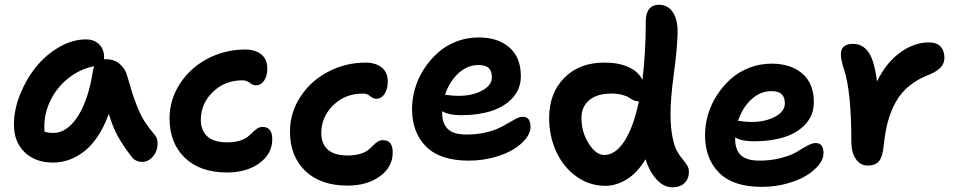

<svg xmlns="http://www.w3.org/2000/svg" viewBox="-20 -738 4054 815"><path d="M205.1 -47.9Q129.9 -47.9 84.5 -92Q39.1 -136.2 39.1 -209Q39.1 -271 64.9 -336.2Q90.8 -401.4 132.3 -453.1Q173.8 -504.9 230.7 -537.8Q287.6 -570.8 345.2 -570.8Q378.9 -570.8 400.4 -550.3Q421.9 -529.8 421.9 -494.1Q421.9 -487.8 420.9 -485.8Q423.8 -486.8 430.2 -486.8Q463.4 -486.8 487.3 -467.3Q511.2 -447.8 520 -416Q534.7 -364.3 541.3 -343.5Q547.9 -322.8 562 -286.6Q576.2 -250.5 593.5 -223.1Q610.8 -195.8 636.2 -166Q647.5 -153.8 648.7 -133.8Q649.9 -113.8 642.6 -95.5Q635.3 -77.1 619.4 -64Q603.5 -50.8 584 -50.8Q554.7 -50.8 538.1 -73.2Q502.4 -119.6 480.5 -158.9Q458.5 -198.2 441.9 -254.9Q421.9 -199.2 394.3 -158.2Q366.7 -117.2 335.4 -93.8Q304.2 -70.3 271.7 -59.1Q239.3 -47.9 205.1 -47.9ZM168 -199.2Q168 -185.1 168.9 -179.2Q184.6 -173.8 207 -173.8Q264.2 -173.8 309.8 -243.4Q355.5 -313 375 -439.9Q376.5 -448.2 379.9 -457Q318.4 -444.8 269.5 -405.5Q220.7 -366.2 194.3 -311.8Q168 -257.3 168 -199.2Z M943.8 -5.9Q829.1 -5.9 764.4 -68.4Q699.7 -130.9 699.7 -234.9Q699.7 -314.9 743.7 -382.6Q787.6 -450.2 861.3 -489Q935.1 -527.8 1020.5 -527.8Q1063 -527.8 1088.9 -507.3Q1114.7 -486.8 1114.7 -446.8Q1114.7 -416 1101.3 -396Q1087.9 -376 1065.4 -376Q1053.2 -376 1040.3 -386.5Q1027.3 -397 1008.8 -397Q934.1 -397 883.3 -347.4Q832.5 -297.9 832.5 -229Q832.5 -184.6 859.9 -159.2Q887.2 -133.8 944.8 -133.8Q974.6 -133.8 996.8 -140.6Q1019 -147.5 1031 -157Q1043 -166.5 1052.2 -176Q1061.5 -185.5 1071.8 -192.4Q1082 -199.2 1094.7 -199.2Q1135.7 -199.2 1135.7 -147Q1135.7 -85.4 1081.5 -45.7Q1027.3 -5.9 943.8 -5.9Z M1455.1 49.8Q1340.3 49.8 1275.6 -12.7Q1210.9 -75.2 1210.9 -179.2Q1210.9 -259.3 1254.9 -326.9Q1298.8 -394.5 1372.6 -433.3Q1446.3 -472.2 1531.7 -472.2Q1574.2 -472.2 1600.1 -451.7Q1626 -431.2 1626 -391.1Q1626 -360.4 1612.5 -339.6Q1599.1 -318.8 1576.7 -318.8Q1564.5 -318.8 1551.5 -329.8Q1538.6 -340.8 1520 -340.8Q1445.3 -340.8 1394.5 -291.3Q1343.8 -241.7 1343.8 -172.9Q1343.8 -128.4 1371.1 -103.3Q1398.4 -78.1 1456.1 -78.1Q1485.8 -78.1 1508.1 -84.7Q1530.3 -91.3 1542.2 -100.8Q1554.2 -110.4 1563.5 -120.1Q1572.8 -129.9 1583 -136.5Q1593.3 -143.1 1606 -143.1Q1647 -143.1 1647 -90.8Q1647 -29.3 1592.8 10.3Q1538.6 49.8 1455.1 49.8Z M1969.2 -56.2Q1848.6 -56.2 1788.8 -115.7Q1729 -175.3 1729 -275.9Q1729 -318.4 1741.5 -361.6Q1753.9 -404.8 1778.8 -443.6Q1803.7 -482.4 1837.2 -512.9Q1870.6 -543.5 1915.8 -561.3Q1960.9 -579.1 2011.2 -579.1Q2093.8 -579.1 2142.3 -536.6Q2190.9 -494.1 2190.9 -415Q2190.9 -360.8 2156.2 -322.8Q2121.6 -284.7 2065.4 -266.8Q2009.3 -249 1938 -249Q1884.3 -249 1856.9 -266.1V-257.8Q1856.9 -213.9 1880.9 -190.4Q1904.8 -167 1960 -167Q2002 -167 2037.6 -174.8Q2073.2 -182.6 2096.2 -193.6Q2119.1 -204.6 2137.5 -215.6Q2155.8 -226.6 2170.9 -234.4Q2186 -242.2 2198.2 -242.2Q2215.8 -242.2 2223.9 -231.4Q2231.9 -220.7 2231.9 -198.2Q2231.9 -173.8 2211.7 -148.7Q2191.4 -123.5 2157.5 -103Q2123.5 -82.5 2073.7 -69.3Q2023.9 -56.2 1969.2 -56.2ZM2011.2 -461.9Q1963.4 -461.9 1925.3 -426.5Q1887.2 -391.1 1869.1 -335.9Q1902.3 -331.1 1925.3 -331.1Q1984.4 -331.1 2026.1 -353.3Q2067.9 -375.5 2067.9 -410.2Q2067.9 -436.5 2054.7 -449.2Q2041.5 -461.9 2011.2 -461.9Z M2550.3 50.8Q2481.9 50.8 2426.8 11.2Q2371.6 -28.3 2341.3 -94Q2311 -159.7 2311 -236.8Q2311 -343.3 2376 -408.2Q2440.9 -473.1 2546.9 -472.2Q2606.9 -472.2 2648.4 -453.1Q2689.9 -434.1 2707 -398.9Q2721.2 -514.6 2721.2 -647Q2721.2 -682.1 2735.8 -700Q2750.5 -717.8 2776.9 -717.8Q2815.9 -717.8 2837.4 -684.1Q2858.9 -650.4 2856 -587.9Q2853.5 -522.5 2839.8 -420.7Q2826.2 -318.8 2826.2 -256.8Q2826.2 -199.2 2834.2 -158Q2842.3 -116.7 2853.8 -96.7Q2865.2 -76.7 2876.7 -63.2Q2888.2 -49.8 2896.2 -37.1Q2904.3 -24.4 2904.3 -8.8Q2904.3 21 2885.5 39.1Q2866.7 57.1 2834 57.1Q2797.9 57.1 2767.6 24.4Q2737.3 -8.3 2720.2 -62Q2685.5 -4.4 2640.6 23.2Q2595.7 50.8 2550.3 50.8ZM2448.2 -236.8Q2448.2 -177.2 2479 -128.7Q2509.8 -80.1 2544.9 -80.1Q2592.3 -80.1 2630.6 -138.9Q2668.9 -197.8 2691.9 -308.1H2688Q2678.2 -308.1 2668 -313.2Q2657.7 -318.4 2648.7 -324.5Q2639.6 -330.6 2620.4 -335.7Q2601.1 -340.8 2575.2 -340.8Q2515.1 -340.8 2481.7 -313.2Q2448.2 -285.6 2448.2 -236.8Z M3212.9 55.2Q3092.3 55.2 3032.5 -4.6Q2972.7 -64.5 2972.7 -165Q2972.7 -207.5 2985.1 -250.7Q2997.6 -293.9 3022.5 -332.8Q3047.4 -371.6 3080.8 -401.9Q3114.3 -432.1 3159.4 -450Q3204.6 -467.8 3254.9 -467.8Q3337.4 -467.8 3386 -425.5Q3434.6 -383.3 3434.6 -304.2Q3434.6 -250 3399.9 -211.9Q3365.2 -173.8 3309.1 -156Q3252.9 -138.2 3181.6 -138.2Q3127.4 -138.2 3100.6 -154.8V-147Q3100.6 -103 3124.5 -79.6Q3148.4 -56.2 3203.6 -56.2Q3254.9 -56.2 3297.6 -67.9Q3340.3 -79.6 3362.5 -93.5Q3384.8 -107.4 3406.2 -119.1Q3427.7 -130.9 3441.9 -130.9Q3459.5 -130.9 3467.5 -120.1Q3475.6 -109.4 3475.6 -86.9Q3475.6 -62.5 3455.3 -37.4Q3435.1 -12.2 3401.1 8.3Q3367.2 28.8 3317.4 42Q3267.6 55.2 3212.9 55.2ZM3254.9 -351.1Q3207 -351.1 3168.9 -315.7Q3130.9 -280.3 3112.8 -225.1Q3146 -220.2 3168.9 -220.2Q3228 -220.2 3269.8 -242.4Q3311.5 -264.6 3311.5 -298.8Q3311.5 -325.2 3298.1 -338.1Q3284.7 -351.1 3254.9 -351.1Z M3593.8 -134.8Q3593.8 -351.6 3562.5 -443.8Q3549.3 -482.9 3549.3 -507.8Q3549.3 -551.8 3601.6 -551.8Q3642.1 -551.8 3667 -515.9Q3691.9 -480 3702.6 -392.1Q3742.2 -473.1 3801.8 -515.6Q3861.3 -558.1 3922.4 -558.1Q3956.1 -558.1 3972.4 -540.5Q3988.8 -522.9 3988.8 -492.2Q3988.8 -470.2 3974.6 -453.6Q3960.4 -437 3928.7 -422.9Q3877.4 -403.8 3840.8 -374.3Q3804.2 -344.7 3782.2 -304.7Q3760.3 -264.6 3748.8 -221.4Q3737.3 -178.2 3731.4 -122.1Q3726.6 -71.3 3710.7 -53.2Q3694.8 -35.2 3663.6 -35.2Q3632.3 -35.2 3613 -62.7Q3593.8 -90.3 3593.8 -134.8Z"/></svg>

Font: Shantell Sans Bouncy
Style: Regular
Weight: 600
Designer: Stephen Nixon, Anya Danilova, Shantell Martin
Foundry: Arrow Type
Version: Version 1.006;[9816181b4]